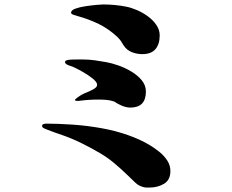

<svg xmlns="http://www.w3.org/2000/svg" viewBox="-20 -775 1040 862"><path d="M745 -7Q745 33 716.5 50Q688 67 652 67Q649 67 643 67Q637 67 634 67Q606 63 587.5 45Q569 27 549 8Q521 -19 491 -44Q461 -69 428 -88Q389 -111 346.5 -132Q304 -153 261 -168Q243 -174 225 -180.5Q207 -187 189 -194Q184 -196 176.5 -199.5Q169 -203 169 -211Q169 -216 176 -218Q183 -220 187 -220Q240 -220 306 -215.5Q372 -211 438 -199Q499 -188 554.5 -168.5Q610 -149 653 -123Q673 -111 694.5 -94Q716 -77 730.5 -55Q745 -33 745 -7ZM635 -364Q635 -292 565 -292Q547 -292 527 -300.5Q507 -309 493 -319Q476 -325 458 -326.5Q440 -328 422 -328Q377 -328 333 -322Q331 -322 328.5 -322Q326 -322 324 -322Q317 -322 317 -327Q317 -329 322.5 -333Q328 -337 329 -338Q346 -351 365.5 -358.5Q385 -366 402 -376Q407 -379 411.5 -383.5Q416 -388 416 -394Q416 -402 408 -411Q400 -420 394 -424Q376 -438 355.5 -450Q335 -462 314 -472Q306 -476 297.5 -478.5Q289 -481 281 -485Q278 -487 275 -489.5Q272 -492 272 -496Q272 -501 275 -502.5Q278 -504 282 -505Q288 -507 301.5 -507.5Q315 -508 329.5 -508Q344 -508 351 -508Q378 -508 404 -504.5Q430 -501 457 -496Q480 -492 510.5 -481.5Q541 -471 569.5 -454Q598 -437 616.5 -414.5Q635 -392 635 -364ZM697 -616Q697 -577 678 -554.5Q659 -532 619 -532Q594 -532 571.5 -541Q549 -550 535 -571Q529 -582 523 -590.5Q517 -599 508 -608Q469 -645 424 -667Q379 -689 328 -703Q324 -704 311.5 -708Q299 -712 299 -718Q299 -729 318 -736Q337 -743 363.5 -747Q390 -751 413 -753Q436 -755 443 -755Q469 -755 495.5 -752.5Q522 -750 547 -745Q568 -741 594 -730Q620 -719 643.5 -702Q667 -685 682 -663Q697 -641 697 -616Z"/></svg>

Font: Kaisei Tokumin ExtraBold
Style: Regular
Weight: 800
Designer: Font-Kai, 金井和夫
Foundry: KAZUO KANAI
Version: Version 5.003